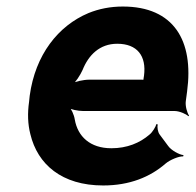

<svg xmlns="http://www.w3.org/2000/svg" viewBox="-20 -558 599 588"><path d="M356 -538C318 -538 283 -531 251 -518C158 -479 88 -390 71 -265L69 -246C64 -211 65 -178 73 -147C95 -55 169 10 296 10C377 10 440 -16 487 -57C501 -69 529 -80 541 -79L542 -83C529 -84 504 -98 495 -111L469 -146C463 -154 461 -169 463 -177L459 -178C457 -170 447 -153 438 -146C408 -120 369 -104 321 -104C256 -104 218 -140 209 -192C207 -206 198 -226 190 -233L187 -229C195 -223 219 -218 235 -218H515C529 -218 550 -209 557 -202L559 -204C553 -212 547 -234 549 -248L553 -278C574 -434 512 -538 356 -538ZM421 -326 420 -320C420 -317 418 -311 420 -310L423 -312C422 -314 416 -314 413 -314H253C236 -314 208 -308 197 -301L200 -297C211 -305 226 -328 233 -344C251 -389 285 -424 339 -424C400 -424 429 -387 421 -326Z"/></svg>

Font: Asimov
Style: EdgeIt
Weight: 500
Designer: Google
Version: Version 2.000980: 2014